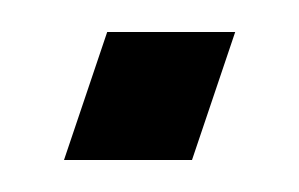

<svg xmlns="http://www.w3.org/2000/svg" viewBox="-20 -820 187 120"><path d="M47 -800H127L100 -720H20Z"/></svg>

Font: Karantina
Style: Regular
Weight: 400
Designer: Rony Koch
Foundry: Rony Koch
Version: Version 1.000; ttfautohint (v1.8.3)